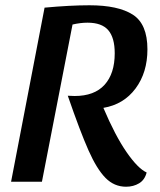

<svg xmlns="http://www.w3.org/2000/svg" viewBox="-20 -689 606 728"><path d="M319 -669Q428 -669 483.5 -633.5Q539 -598 539 -502Q539 -414 494 -353.5Q449 -293 372 -280Q417 -174 460 -112Q503 -50 536 -35Q529 -7 507.5 6Q486 19 458 19Q413 19 380 -14.5Q347 -48 315.5 -119Q284 -190 237 -326Q249 -325 263 -325Q338 -325 376.5 -367.5Q415 -410 415 -487Q415 -546 390.5 -574.5Q366 -603 312 -603Q285 -603 255 -596L139 0H22L149 -660Q246 -669 319 -669Z"/></svg>

Font: Sansita
Style: Italic
Weight: 400
Italic angle: -11°
Designer: Pablo Cosgaya
Foundry: Omnibus-Type
Version: Version 1.006